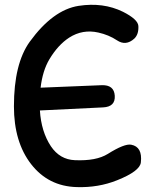

<svg xmlns="http://www.w3.org/2000/svg" viewBox="-20 -762 643 794"><path d="M266.1 -606.4Q219.7 -576.2 184.1 -516.6Q156.2 -469.7 147.9 -399.4L400.4 -409.7Q451.7 -411.6 454.6 -366.2Q457.5 -320.3 406.2 -317.9L145 -305.2Q150.4 -217.8 190.4 -157.2Q227.5 -102.1 289.6 -99.6Q377.9 -95.7 425.8 -125.5Q495.1 -168.9 522.5 -163.6Q569.8 -154.8 562.5 -90.3Q558.6 -54.2 464.4 -16.6Q386.7 14.6 296.9 11.7Q179.7 8.3 108.6 -83.3Q37.6 -174.8 37.6 -322.3Q37.6 -498.5 103 -589.4Q198.7 -721.2 305.2 -737.8Q406.7 -753.4 488.3 -713.4Q550.3 -682.1 552.2 -654.8Q554.2 -620.1 535.2 -602.1Q500.5 -570.8 463.9 -595.2Q430.2 -617.7 386.7 -627.4Q321.8 -642.1 266.1 -606.4Z"/></svg>

Font: Comic Relief
Style: Regular
Weight: 400
Designer: Jeff Davis
Foundry: Loudifier
Version: Version 1.0